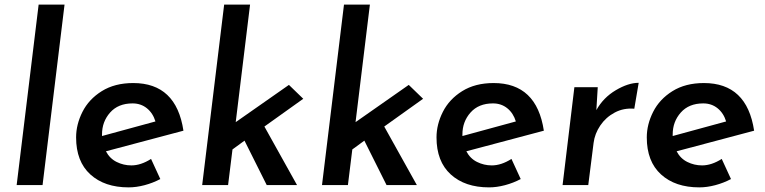

<svg xmlns="http://www.w3.org/2000/svg" viewBox="-20 -800 3309 830"><path d="M259 -780 164 0H52L147 -780Z M633 -113 673 -26Q641 -9 605 0.5Q569 10 536 10Q432 10 370.5 -46Q309 -102 309 -206Q309 -262 336.5 -316.5Q364 -371 420 -406Q476 -441 556 -441Q742 -441 773 -235L438 -146Q454 -115 484 -100Q514 -85 548 -85Q589 -85 633 -113ZM421 -219V-212L652 -275Q641 -311 615 -332Q589 -353 553 -353Q491 -353 456 -313.5Q421 -274 421 -219Z M1123 -253 1264 0H1133L1037 -192L985 -154L966 0H854L949 -780H1061L999 -272L1229 -433L1291 -373Z M1641 -253 1782 0H1651L1555 -192L1503 -154L1484 0H1372L1467 -780H1579L1517 -272L1747 -433L1809 -373Z M2191 -113 2231 -26Q2199 -9 2163 0.5Q2127 10 2094 10Q1990 10 1928.5 -46Q1867 -102 1867 -206Q1867 -262 1894.5 -316.5Q1922 -371 1978 -406Q2034 -441 2114 -441Q2300 -441 2331 -235L1996 -146Q2012 -115 2042 -100Q2072 -85 2106 -85Q2147 -85 2191 -113ZM1979 -219V-212L2210 -275Q2199 -311 2173 -332Q2147 -353 2111 -353Q2049 -353 2014 -313.5Q1979 -274 1979 -219Z M2558 -324Q2588 -378 2642 -410Q2696 -442 2741 -442L2722 -330Q2676 -334 2637.5 -313.5Q2599 -293 2575 -257.5Q2551 -222 2546 -182L2523 0H2412L2463 -423H2564Z M3100 -113 3140 -26Q3108 -9 3072 0.5Q3036 10 3003 10Q2899 10 2837.5 -46Q2776 -102 2776 -206Q2776 -262 2803.5 -316.5Q2831 -371 2887 -406Q2943 -441 3023 -441Q3209 -441 3240 -235L2905 -146Q2921 -115 2951 -100Q2981 -85 3015 -85Q3056 -85 3100 -113ZM2888 -219V-212L3119 -275Q3108 -311 3082 -332Q3056 -353 3020 -353Q2958 -353 2923 -313.5Q2888 -274 2888 -219Z"/></svg>

Font: Josefin Sans SemiBold
Style: Italic
Weight: 600
Italic angle: -7°
Designer: Santiago Orozco
Foundry: Typemade
Version: Version 2.000